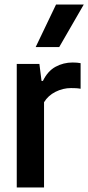

<svg xmlns="http://www.w3.org/2000/svg" viewBox="-20 -828 390 848"><path d="M54 0V-545.5H154L163.5 -470.5H169.5Q190.5 -514 225.2 -533Q260 -552 301 -552Q311 -552 320.2 -551.2Q329.5 -550.5 336 -549V-436Q325.5 -438 315 -438.5Q304.5 -439 293.5 -439Q258 -439 225.2 -422.5Q192.5 -406 174.5 -376.5V0ZM137.5 -620 227.5 -808H350L241.5 -620Z"/></svg>

Font: Encode Sans Condensed Condensed SemiBold
Style: Regular
Weight: 600
Width: 3
Designer: Multiple Designers
Foundry: Impallari Type
Version: Version 3.000; ttfautohint (v1.8.3) -l 8 -r 50 -G 200 -x 14 